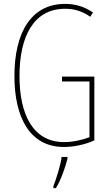

<svg xmlns="http://www.w3.org/2000/svg" viewBox="-20 -744 560 985"><path d="M298 -351V-326H439V-40C402 -26 354 -15 309 -15C149 -15 80 -157 80 -354C80 -556 152 -699 314 -699C355 -699 398 -690 443 -658L457 -680C408 -713 362 -724 314 -724C138 -724 54 -574 54 -354C54 -143 132 10 308 10C355 10 415 -1 464 -24V-351ZM326 71V61H296C292 101 268 175 254 211V221H267C294 176 314 117 326 71Z"/></svg>

Font: Noto Sans Malayalam ExtraCondensed Thin
Style: Regular
Weight: 100
Width: 2
Designer: Jelle Bosma - Monotype Design Team
Foundry: Monotype Imaging Inc.
Version: Version 2.104